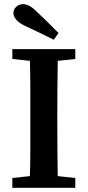

<svg xmlns="http://www.w3.org/2000/svg" viewBox="-20 -898 419 918"><path d="M39 -616V-663H340V-616L256 -607Q255 -545 254.5 -481.5Q254 -418 254 -353V-310Q254 -247 254.5 -183.5Q255 -120 256 -56L340 -47V0H39V-47L123 -56Q125 -118 125 -182Q125 -246 125 -310V-353Q125 -416 125 -479.5Q125 -543 123 -607ZM260 -740 237 -708Q203 -725 168 -742Q133 -759 98 -775Q66 -791 55 -807Q44 -823 44 -836Q44 -853 57.5 -865.5Q71 -878 90 -878Q105 -878 120.5 -870Q136 -862 158 -840Q184 -815 209.5 -790.5Q235 -766 260 -740Z"/></svg>

Font: Source Serif Pro Semibold
Style: Regular
Weight: 600
Designer: Frank Grießhammer
Foundry: Adobe Systems Incorporated
Version: Version 3.000;hotconv 1.0.109;makeotfexe 2.5.65596